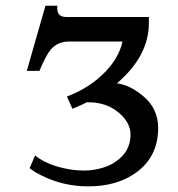

<svg xmlns="http://www.w3.org/2000/svg" viewBox="-20 -958 619 668"><path d="M498 -877.9Q498 -763.2 386.7 -668Q431.2 -662.6 476.6 -625Q530.3 -581.1 530.3 -512.7Q530.3 -413.6 454.1 -357.9Q387.7 -309.6 287.1 -309.6Q198.7 -309.6 122.1 -348.6Q99.1 -359.9 83 -373L102.1 -417Q147 -381.3 222.7 -368.7Q246.6 -364.7 274.2 -364.7Q301.8 -364.7 331.5 -372.6Q361.3 -380.4 383.8 -396.5Q434.1 -431.2 434.1 -489.7Q434.1 -531.2 394 -565.4Q348.6 -604 281.7 -602.1Q269 -595.2 256.3 -589.8L231.9 -579.6L212.9 -622.1Q293 -652.8 345.7 -707.5Q394 -757.3 406.2 -813.5H220.2Q180.2 -813.5 156.2 -785.2Q139.2 -764.2 117.2 -711.4H73.2L138.2 -938H179.7Q179.2 -935.5 179.2 -933.6V-929.2Q179.2 -898.9 210.4 -898.9H498Z"/></svg>

Font: Metamorphous
Style: Regular
Weight: 400
Designer: James Grieshaber
Foundry: James Grieshaber
Version: Version 1.001